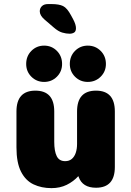

<svg xmlns="http://www.w3.org/2000/svg" viewBox="-20 -938 659 968"><path d="M158.5 -481Q253.5 -481 253.5 -376V-223Q253.5 -176 266 -150.8Q278.5 -125.5 308.5 -125.5Q328.5 -125.5 341.8 -136.5Q355 -147.5 361.8 -167.2Q368.5 -187 368.5 -212V-376Q368.5 -481 464 -481Q559 -481 559 -376V-96Q559 8.5 464 8.5Q396 8.5 376.5 -46L375 -50Q350.5 -23 316.5 -6.2Q282.5 10.5 239.5 10.5Q189 10.5 149 -8.5Q109 -27.5 86 -72.5Q63 -117.5 63 -195V-376Q63 -481 158.5 -481ZM202.5 -525Q164.5 -525 138.2 -551.2Q112 -577.5 112 -615.5Q112 -655 138.2 -681.5Q164.5 -708 202.5 -708Q240.5 -708 266.8 -681.5Q293 -655 293 -615.5Q293 -577.5 266.8 -551.2Q240.5 -525 202.5 -525ZM422.5 -525Q384.5 -525 358.2 -551.2Q332 -577.5 332 -615.5Q332 -655 358.2 -681.5Q384.5 -708 422.5 -708Q461 -708 487.5 -681.5Q514 -655 514 -615.5Q514 -577.5 487.5 -551.2Q461 -525 422.5 -525ZM331 -768Q313.5 -768 293.8 -773.8Q274 -779.5 251 -799.5L205 -839Q180.5 -860 180.5 -881Q180.5 -896.5 191.2 -907Q202 -917.5 222 -917.5H239.5Q277.5 -917.5 298 -907.5Q318.5 -897.5 338.5 -860L348.5 -841.5Q363 -814.5 363 -796Q363 -779.5 353.5 -773.8Q344 -768 331 -768Z"/></svg>

Font: Sono Monospace ExtraBold
Style: Regular
Weight: 800
Version: Version 2.112